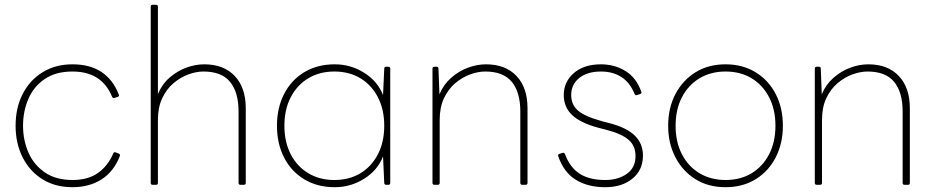

<svg xmlns="http://www.w3.org/2000/svg" viewBox="-20 -770 3896 800"><path d="M282 10Q210 10 157 -23Q104 -56 74.5 -114Q45 -172 45 -246Q45 -321 74.5 -378.5Q104 -436 157.5 -469Q211 -502 282 -502Q426 -502 475 -376Q478 -369 470 -366L457 -362Q450 -360 447 -367Q404 -472 282 -472Q212 -472 166 -440.5Q120 -409 98 -357.5Q76 -306 76 -246Q76 -186 98.5 -134.5Q121 -83 167 -51.5Q213 -20 282 -20Q347 -20 388.5 -49.5Q430 -79 452 -131Q455 -138 462 -135L475 -130Q482 -127 479 -119Q454 -55 403 -22.5Q352 10 282 10Z M616 0Q608 0 608 -8V-742Q608 -750 616 -750H630Q638 -750 638 -742V-378Q655 -419 686.5 -446.5Q718 -474 756 -488Q794 -502 831 -502Q912 -502 958 -453.5Q1004 -405 1004 -319V-8Q1004 0 996 0H982Q974 0 974 -8V-305Q974 -386 938.5 -429Q903 -472 828 -472Q798 -472 765 -460Q732 -448 703 -423.5Q674 -399 656 -361Q638 -323 638 -270V-8Q638 0 630 0Z M1375 10Q1302 10 1247.5 -23Q1193 -56 1163.5 -114Q1134 -172 1134 -246Q1134 -320 1163.5 -378Q1193 -436 1247.5 -469Q1302 -502 1375 -502Q1441 -502 1497 -467Q1553 -432 1576 -374L1581 -484Q1581 -492 1589 -492H1598Q1606 -492 1606 -484V-8Q1606 0 1598 0H1589Q1581 0 1581 -8L1576 -118Q1553 -60 1497 -25Q1441 10 1375 10ZM1373 -20Q1435 -20 1481.5 -48Q1528 -76 1554.5 -127Q1581 -178 1581 -246Q1581 -314 1554.5 -365Q1528 -416 1481.5 -444Q1435 -472 1373 -472Q1312 -472 1265 -444Q1218 -416 1191.5 -365Q1165 -314 1165 -246Q1165 -178 1191.5 -127Q1218 -76 1265 -48Q1312 -20 1373 -20Z M1790 0Q1782 0 1782 -8V-484Q1782 -492 1790 -492H1799Q1807 -492 1807 -484L1811 -377Q1828 -418 1860 -446Q1892 -474 1930 -488Q1968 -502 2005 -502Q2086 -502 2132 -453.5Q2178 -405 2178 -319V-8Q2178 0 2170 0H2156Q2148 0 2148 -8V-305Q2148 -386 2112.5 -429Q2077 -472 2002 -472Q1972 -472 1939 -460Q1906 -448 1877 -423.5Q1848 -399 1830 -361Q1812 -323 1812 -270V-8Q1812 0 1804 0Z M2502 10Q2429 10 2379 -21Q2329 -52 2306 -119Q2303 -126 2311 -129L2324 -133Q2331 -135 2334 -128Q2355 -72 2395.5 -46Q2436 -20 2502 -20Q2555 -20 2591.5 -45.5Q2628 -71 2628 -120Q2628 -163 2598.5 -188Q2569 -213 2507 -229L2472 -238Q2398 -258 2363.5 -291Q2329 -324 2329 -374Q2329 -429 2371 -465.5Q2413 -502 2484 -502Q2540 -502 2585.5 -474.5Q2631 -447 2652 -388Q2655 -381 2647 -378L2634 -374Q2627 -371 2624 -379Q2604 -427 2568.5 -449.5Q2533 -472 2484 -472Q2427 -472 2393.5 -445Q2360 -418 2360 -374Q2360 -334 2388 -309.5Q2416 -285 2488 -265L2519 -257Q2592 -238 2625.5 -204.5Q2659 -171 2659 -122Q2659 -62 2615.5 -26Q2572 10 2502 10Z M3003 10Q2931 10 2877.5 -23.5Q2824 -57 2794 -115Q2764 -173 2764 -246Q2764 -320 2794 -377.5Q2824 -435 2877.5 -468.5Q2931 -502 3003 -502Q3075 -502 3129 -468.5Q3183 -435 3212.5 -377.5Q3242 -320 3242 -246Q3242 -173 3212.5 -115Q3183 -57 3129 -23.5Q3075 10 3003 10ZM3003 -20Q3065 -20 3111.5 -48Q3158 -76 3184.5 -127Q3211 -178 3211 -246Q3211 -314 3184.5 -365Q3158 -416 3111.5 -444Q3065 -472 3003 -472Q2942 -472 2895 -444Q2848 -416 2821.5 -365Q2795 -314 2795 -246Q2795 -178 2821.5 -127Q2848 -76 2895 -48Q2942 -20 3003 -20Z M3383 0Q3375 0 3375 -8V-484Q3375 -492 3383 -492H3392Q3400 -492 3400 -484L3404 -377Q3421 -418 3453 -446Q3485 -474 3523 -488Q3561 -502 3598 -502Q3679 -502 3725 -453.5Q3771 -405 3771 -319V-8Q3771 0 3763 0H3749Q3741 0 3741 -8V-305Q3741 -386 3705.5 -429Q3670 -472 3595 -472Q3565 -472 3532 -460Q3499 -448 3470 -423.5Q3441 -399 3423 -361Q3405 -323 3405 -270V-8Q3405 0 3397 0Z"/></svg>

Font: LINE Seed Sans Thin
Style: Regular
Weight: 250
Designer: LINE VX Design & Dalton Maag Ltd & Sandoll Inc
Foundry: Dalton Maag Ltd
Version: Version 1.003